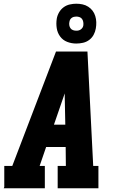

<svg xmlns="http://www.w3.org/2000/svg" viewBox="-20 -1012 640 1032"><path d="M0 0 3 -7V-120H46L281 -735H450L481 -120H509V0H290V-120H334L333 -222H228L193 -120H221V0ZM331 -342 328 -490Q328 -495 328 -500Q328 -505 328 -510Q326 -505 324.5 -500Q323 -495 321 -490L270 -342ZM390 -778Q364 -778 341 -787Q318 -796 303.5 -815.5Q289 -835 285 -860Q281 -885 285 -911Q288 -929 297.5 -945.5Q307 -962 322 -973Q337 -984 355 -988Q373 -992 390 -992Q407 -992 423.5 -988.5Q440 -985 454 -976Q468 -967 477.5 -954.5Q487 -942 492 -926Q497 -910 497.5 -893Q498 -876 495 -859Q492 -841 483 -824.5Q474 -808 459 -797Q444 -786 426 -782Q408 -778 390 -778ZM390 -847Q397 -847 403 -848.5Q409 -850 414.5 -854Q420 -858 423.5 -863.5Q427 -869 428 -876Q429 -885 427.5 -894Q426 -903 421 -910Q416 -917 407.5 -920Q399 -923 390 -923Q384 -923 377.5 -921.5Q371 -920 365.5 -916Q360 -912 357 -906.5Q354 -901 353 -894Q351 -885 352.5 -876Q354 -867 359 -860Q364 -853 372.5 -850Q381 -847 390 -847Z"/></svg>

Font: Iosevka Slab Heavy Extended
Style: Italic
Weight: 900
Width: 7
Italic angle: -9°
Monospace: yes
Designer: Belleve Invis
Foundry: Belleve Invis
Version: Version 11.1.0; ttfautohint (v1.8.3)